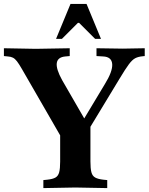

<svg xmlns="http://www.w3.org/2000/svg" viewBox="-45 -960 761 983"><path d="M177 3V-38L197 -40Q225 -43 239 -51Q253 -59 258 -78Q263 -97 263 -133V-267L67 -607Q52 -633 42 -646Q32 -659 21.5 -664.5Q11 -670 -5 -671L-25 -673V-713L138 -710L312 -713V-673L290 -671Q210 -664 273 -550L404 -323L345 -285L491 -528Q532 -594 529.5 -631.5Q527 -669 483 -671L449 -673V-713L584 -711L696 -713V-673L686 -672Q663 -670 647.5 -662Q632 -654 614.5 -630.5Q597 -607 567 -557L418 -311V-133Q418 -97 423 -78Q428 -59 442.5 -51Q457 -43 484 -40L504 -38V3L341 0H340ZM242 -761 316 -940H398L472 -761H442L360 -843H354L272 -761Z"/></svg>

Font: Baskervville SC
Style: Regular
Weight: 400
Designer: Alexis Faudot, Rémi Forte, Morgane Pierson, Rafael Ribas, Tanguy Vanlaeys, Rosalie Wagner, Thomas Huot-Marchand
Foundry: ANRT
Version: Version 1.100